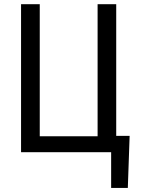

<svg xmlns="http://www.w3.org/2000/svg" viewBox="-20 -731 679 922"><path d="M81.1 -710.9H170.9V-76.7H448.7V-710.9H538.1V-78.6H602.5L593.8 171.4H513.7V0H81.1Z"/></svg>

Font: MAUL Condensed
Style: Condensed Regular
Weight: 400
Designer: MAUL
Version: Version 1.0; 2020; ttfautohint (v1.8.3)